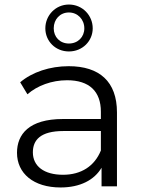

<svg xmlns="http://www.w3.org/2000/svg" viewBox="-20 -822 630 847"><path d="M284 -595C344 -595 389 -641 389 -697C389 -754 344 -802 284 -802C225 -802 180 -754 180 -697C180 -641 224 -595 284 -595ZM284 -767C323 -767 352 -736 352 -697C352 -659 324 -630 284 -630C244 -630 217 -659 217 -697C217 -737 245 -767 284 -767ZM283 -530C200 -530 122 -504 69 -459L101 -406C144 -444 208 -468 276 -468C374 -468 425 -419 425 -329V-297H258C107 -297 55 -229 55 -148C55 -57 128 5 247 5C334 5 396 -28 428 -82V0H496V-326C496 -462 419 -530 283 -530ZM258 -51C174 -51 125 -89 125 -150C125 -204 158 -244 260 -244H425V-158C397 -89 338 -51 258 -51Z"/></svg>

Font: Talent
Style: Regular
Weight: 400
Designer: Mike Powis
Version: Version 1.001;hotconv 1.0.109;makeotfexe 2.5.65596